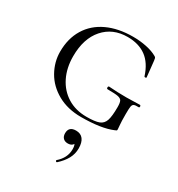

<svg xmlns="http://www.w3.org/2000/svg" viewBox="-179 -596 915 988"><g transform="rotate(30 278.5 -102.0)"><path d="M36 -226Q36 -304 71 -361.5Q106 -419 171 -449.5Q236 -480 324 -480Q366 -480 404 -472Q442 -464 468 -449Q474 -446 475.5 -441Q477 -436 478 -427L488 -333Q488 -330 482.5 -329.5Q477 -329 476 -332Q454 -401 410 -433Q366 -465 300 -465Q212 -465 159 -404.5Q106 -344 106 -239Q106 -170 132.5 -116.5Q159 -63 207.5 -33Q256 -3 321 -3Q371 -3 394.5 -12Q418 -21 426.5 -46.5Q435 -72 435 -126Q435 -152 429.5 -162.5Q424 -173 406.5 -176.5Q389 -180 345 -180Q339 -180 339 -188Q339 -191 340.5 -193.5Q342 -196 344 -196Q396 -192 449 -192Q473 -192 529 -194Q531 -194 532.5 -191.5Q534 -189 534 -187Q534 -180 529 -180Q509 -181 501 -177Q493 -173 491 -160.5Q489 -148 489 -116Q489 -71 491 -53Q493 -35 493 -28Q493 -22 491.5 -20.5Q490 -19 482 -16Q416 12 297 12Q217 12 157.5 -21.5Q98 -55 67 -110Q36 -165 36 -226ZM304 276Q301 276 299 272.5Q297 269 299 267Q343 229 343 178Q343 158 337.5 149Q332 140 321 135L340 129Q342 146 332.5 155Q323 164 306 164Q288 164 278 153.5Q268 143 268 125Q268 85 311 85Q339 85 353.5 104Q368 123 368 158Q368 191 352.5 219.5Q337 248 307 275Q306 276 304 276Z"/></g></svg>

Font: Cormorant Unicase
Style: Regular
Weight: 400
Designer: Christian Thalmann (Catharsis Fonts)
Foundry: Catharsis Fonts
Version: Version 4.000